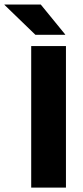

<svg xmlns="http://www.w3.org/2000/svg" viewBox="-83 -847 376 867"><path d="M214.8 -639V0H57.9V-639ZM211.5 -691.3 101.1 -826.5H-62.9V-825L76.7 -690H211.5Z"/></svg>

Font: Anek Malayalam Medium
Style: Regular
Weight: 500
Designer: Maithili Shingre (Malayalam) & Yesha Goshar (Latin)
Foundry: Ek Type
Version: Version 1.003